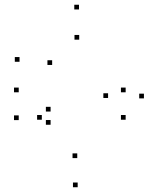

<svg xmlns="http://www.w3.org/2000/svg" viewBox="-20 -772 660 814"><path d="M59.4 -380.7V-400.7H39.4V-380.7ZM59.4 -262.8V-282.8H39.4V-262.8ZM309.3 21.8V1.8H289.3V21.8ZM590.2 -354.9V-374.9H570.2V-354.9ZM314.9 -731.9V-751.9H294.9V-731.9ZM62.8 -510.1V-530.1H42.8V-510.1ZM201.1 -496.6V-516.6H181.1V-496.6ZM315.8 -603.8V-623.8H295.8V-603.8ZM438.2 -356.6V-376.6H418.2V-356.6ZM307.5 -101.7V-121.7H287.5V-101.7ZM194.5 -243.1V-263.1H174.5V-243.1ZM194.5 -299.1V-319.1H174.5V-299.1ZM157.3 -264.4V-284.4H137.3V-264.4ZM512.7 -264.4V-284.4H492.7V-264.4ZM512.7 -380.7V-400.7H492.7V-380.7Z"/></svg>

Font: Monaspace Neon Dots Var
Style: Regular
Weight: 400
Designer: Riley Cran and the Lettermatic Team
Version: Version 1.100 (Monaspace Neon Dots)